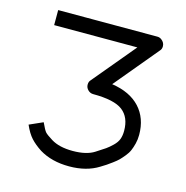

<svg xmlns="http://www.w3.org/2000/svg" viewBox="-89 -683 718 740"><g transform="rotate(15 270.0 -312.5)"><path d="M85 -154 112 -166Q125 -137.5 131.8 -130Q138.5 -122.5 162 -108Q194.5 -88 248 -88Q303 -88 334 -108Q359.5 -124 370.5 -131.8Q381.5 -139.5 395.5 -153Q409.5 -166.5 414.8 -180.8Q420 -195 420 -214Q420 -268 386.2 -294Q352.5 -320 268 -320Q256 -320 247 -329Q238 -338 238 -350Q238 -362 245 -369L386 -538H54V-568V-598H450Q459.5 -598 467 -592Q480 -582 480 -567Q480 -556 473 -549L329 -376Q402 -365 441 -322.8Q480 -280.5 480 -214Q480 -195.5 475.8 -178.8Q471.5 -162 466.2 -149.8Q461 -137.5 450.2 -124.5Q439.5 -111.5 432 -104Q424.5 -96.5 410 -85.8Q395.5 -75 389 -70.8Q382.5 -66.5 367 -57Q319 -27 250 -27Q180.5 -27 131 -57Q105 -74 88.5 -92Q72 -110 58 -142Z"/></g></svg>

Font: 3270 Nerd Font Mono
Style: Regular
Weight: 400
Monospace: yes
Version: Version 3.0.1;Nerd Fonts 3.0.0